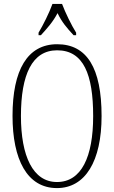

<svg xmlns="http://www.w3.org/2000/svg" viewBox="-20 -951 584 981"><path d="M177 -784V-771H189C223 -809 250 -838 274 -884C296 -838 321 -809 356 -771H369V-784C345 -822 314 -886 297 -931H248C232 -886 200 -822 177 -784ZM271 10C416 10 499 -128 499 -358C499 -604 424 -725 272 -725C120 -725 44 -593 44 -359C44 -137 118 10 271 10ZM271 -21C148 -21 87 -154 87 -358C87 -570 144 -694 272 -694C407 -694 456 -570 456 -358C456 -149 396 -21 271 -21Z"/></svg>

Font: Noto Serif Georgian ExtraCondensed ExtraLight
Style: Regular
Weight: 200
Width: 2
Designer: Monotype Design Team, Akaki Razmadze
Foundry: Google LLC
Version: Version 2.003